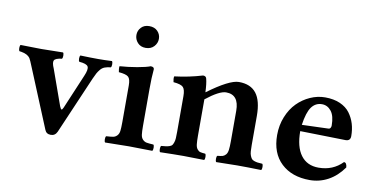

<svg xmlns="http://www.w3.org/2000/svg" viewBox="-67 -837 2021 1031"><g transform="rotate(10 944.0 -321.5)"><path d="M335.9 -400.9Q331.5 -405.3 331.5 -418Q331.5 -430.7 335.9 -435.1Q389.6 -433.1 434.1 -433.1Q465.8 -433.1 507.8 -435.1Q512.2 -430.7 512.2 -418Q512.2 -405.3 507.8 -400.9Q488.3 -398.9 474.9 -393.8Q461.4 -388.7 451.7 -376.7Q441.9 -364.7 436.8 -355.2Q431.6 -345.7 421.9 -324.2L287.1 -11.2Q276.4 12.2 252.9 12.2Q228.5 12.2 220.2 -8.8L89.8 -325.2Q73.7 -365.7 67.9 -374.5Q54.2 -393.6 20.5 -399.4Q15.6 -400.4 9.8 -400.9Q5.4 -405.3 5.4 -418Q5.4 -430.7 9.8 -435.1Q80.1 -433.1 123 -433.1Q168.9 -433.1 241.2 -435.1Q245.6 -430.7 245.6 -418Q245.6 -405.3 241.2 -400.9Q205.6 -396.5 199.5 -384Q193.4 -371.6 207 -340.8L275.9 -147.9Q282.2 -131.8 287.1 -131.8Q290 -131.8 295.9 -144L375 -331.1Q391.6 -369.1 384 -383.5Q376.5 -397.9 335.9 -400.9Z M732.4 -321.8V-122.1Q732.4 -89.8 734.6 -73.5Q736.8 -57.1 746.1 -47.6Q755.4 -38.1 767.1 -35.9Q778.8 -33.7 804.7 -32.2Q809.1 -27.8 809.1 -15.4Q809.1 -2.9 804.7 2Q722.7 0 676.8 0Q625.5 0 547.4 2Q543 -2.9 543 -15.4Q543 -27.8 547.4 -32.2Q573.2 -33.7 585 -35.9Q596.7 -38.1 606 -47.6Q615.2 -57.1 617.4 -73.5Q619.6 -89.8 619.6 -122.1V-321.8Q619.6 -356.4 607.4 -367.9Q595.2 -379.4 554.7 -382.8Q553.2 -387.7 552.2 -398.9Q551.3 -410.2 552.7 -415Q598.1 -418 647 -426.5Q695.8 -435.1 717.8 -443.8Q736.8 -443.8 736.8 -430.2Q732.4 -387.2 732.4 -321.8ZM673.3 -654.8Q702.1 -654.8 718.8 -637.5Q735.4 -620.1 735.4 -596.2Q735.4 -572.3 718.5 -554.2Q701.7 -536.1 673.3 -536.1Q645.5 -536.1 629.2 -554.2Q612.8 -572.3 612.8 -596.2Q612.8 -620.1 629.2 -637.5Q645.5 -654.8 673.3 -654.8Z M1325.2 -279.8V-122.1Q1325.2 -101.1 1326.2 -87.2Q1327.1 -73.2 1331.3 -63.2Q1335.4 -53.2 1339.6 -47.9Q1343.8 -42.5 1353.5 -39.1Q1363.3 -35.6 1372.3 -34.4Q1381.3 -33.2 1398.4 -32.2Q1402.8 -27.8 1402.8 -15.1Q1402.8 -2.4 1398.4 2Q1322.3 0 1268.1 0Q1229.5 0 1153.3 2Q1148.9 -2.4 1148.9 -15.1Q1148.9 -27.8 1153.3 -32.2Q1172.9 -34.2 1181.6 -36.6Q1190.4 -39.1 1198.5 -47.9Q1206.5 -56.6 1209 -74Q1211.4 -91.3 1211.4 -122.1V-288.1Q1211.4 -376 1141.1 -376Q1104.5 -376 1032.2 -318.8V-122.1Q1032.2 -90.3 1034.2 -73.7Q1036.1 -57.1 1043.5 -47.9Q1050.8 -38.6 1059.3 -36.1Q1067.9 -33.7 1087.4 -32.2Q1091.8 -27.8 1091.8 -15.1Q1091.8 -2.4 1087.4 2Q1009.3 0 975.1 0Q923.3 0 847.2 2Q842.8 -2.4 842.8 -15.1Q842.8 -27.8 847.2 -32.2Q865.2 -33.7 874 -34.9Q882.8 -36.1 892.6 -39.6Q902.3 -43 906 -48.1Q909.7 -53.2 913.3 -63.5Q917 -73.7 917.7 -87.2Q918.5 -100.6 918.5 -122.1V-315.9Q918.5 -351.6 906.5 -364.5Q894.5 -377.4 853 -380.9Q848.6 -398.9 851.1 -412.1Q931.2 -421.9 1003.4 -443.8Q1019.5 -443.8 1022.5 -430.2Q1029.3 -404.3 1031.2 -356.9Q1147.5 -442.9 1199.2 -442.9Q1263.2 -442.9 1294.2 -402.8Q1325.2 -362.8 1325.2 -279.8Z M1571.3 -274.9 1714.8 -279.8Q1722.7 -279.8 1726.3 -285.6Q1730 -291.5 1730 -298.8Q1730 -351.6 1709.7 -377.2Q1689.5 -402.8 1659.2 -402.8Q1624 -402.8 1602.5 -373.3Q1581.1 -343.8 1571.3 -274.9ZM1829.1 -117.2Q1844.2 -117.2 1846.2 -90.8Q1811 -41 1764.2 -15.6Q1717.3 9.8 1664.1 9.8Q1566.4 9.8 1508.3 -44.9Q1450.2 -99.6 1450.2 -198.2Q1450.2 -252 1469 -298.3Q1487.8 -344.7 1518.6 -375.7Q1549.3 -406.7 1588.9 -424.3Q1628.4 -441.9 1669.9 -441.9Q1716.3 -441.9 1751 -426.8Q1785.6 -411.6 1805.2 -385.3Q1824.7 -358.9 1834 -327.9Q1843.3 -296.9 1843.3 -261.2Q1843.3 -234.9 1816.9 -234.9L1568.8 -240.2Q1568.8 -154.8 1602.5 -109.4Q1636.2 -64 1699.2 -64Q1777.3 -64 1829.1 -117.2Z"/></g></svg>

Font: Common Serif SemiBold
Style: Regular
Weight: 600
Designer: Philipp H. Poll, Khaled Hosny
Foundry: Stefan Peev, Context Ltd.
Version: Version 1.026